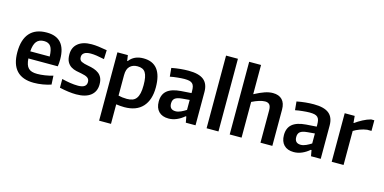

<svg xmlns="http://www.w3.org/2000/svg" viewBox="-90 -1325 4124 2062"><g transform="rotate(15 1971.5 -294.0)"><path d="M293 9Q166 9 102 -59.5Q38 -128 38 -264Q38 -404 102 -476.5Q166 -549 291 -549Q503 -549 503 -307Q503 -281 501.5 -263.5Q500 -246 497 -229H170Q173 -191 181.5 -165Q190 -139 206 -123Q222 -107 246 -100Q270 -93 304 -93Q342 -93 389 -100Q436 -107 478 -120L483 -22Q442 -8 391.5 0.5Q341 9 293 9ZM286 -453Q231 -453 203 -418.5Q175 -384 170 -308H386Q384 -386 360.5 -419.5Q337 -453 286 -453Z M765 11Q685 11 579 -13V-110Q627 -98 672.5 -91Q718 -84 759 -84Q854 -84 854 -149Q854 -181 831.5 -196.5Q809 -212 764 -220Q735 -225 703 -232Q671 -239 644.5 -255.5Q618 -272 601 -302.5Q584 -333 584 -386Q584 -464 638 -508Q692 -552 789 -552Q825 -552 864.5 -547Q904 -542 960 -532L956 -432Q905 -443 869.5 -448Q834 -453 806 -453Q758 -453 733.5 -436.5Q709 -420 709 -390Q709 -354 736 -341Q763 -328 810 -320Q846 -314 877 -303.5Q908 -293 931.5 -275Q955 -257 968 -228.5Q981 -200 981 -157Q981 -77 925 -33Q869 11 765 11Z M1077 -540H1193L1202 -478H1208Q1262 -550 1365 -550Q1573 -550 1573 -282Q1573 -143 1503.5 -66.5Q1434 10 1300 10Q1277 10 1253.5 8Q1230 6 1209 3V220H1077ZM1303 -83Q1339 -83 1365 -92.5Q1391 -102 1407.5 -124.5Q1424 -147 1432 -182.5Q1440 -218 1440 -271Q1440 -321 1433.5 -355.5Q1427 -390 1413.5 -411Q1400 -432 1378 -441.5Q1356 -451 1325 -451Q1273 -451 1241 -420Q1209 -389 1209 -322V-94Q1229 -89 1253 -86Q1277 -83 1303 -83Z M1790 5Q1719 5 1680.5 -34.5Q1642 -74 1642 -145Q1642 -224 1691 -265.5Q1740 -307 1843 -315L1959 -323V-344Q1959 -374 1954 -394.5Q1949 -415 1936 -427.5Q1923 -440 1901.5 -445Q1880 -450 1846 -450Q1830 -450 1810.5 -448.5Q1791 -447 1770 -445Q1749 -443 1728 -440Q1707 -437 1688 -433L1679 -528Q1730 -538 1777 -542.5Q1824 -547 1868 -547Q1983 -547 2036.5 -504Q2090 -461 2090 -370V0H1982L1970 -66H1962Q1924 -33 1880 -14Q1836 5 1790 5ZM1843 -90Q1871 -90 1902 -104.5Q1933 -119 1959 -136V-247L1879 -240Q1822 -235 1798.5 -216.5Q1775 -198 1775 -159Q1775 -90 1843 -90Z M2213 -808H2345V0H2213Z M2470 -808H2602V-483Q2668 -518 2715.5 -534Q2763 -550 2805 -550Q2872 -550 2908 -512.5Q2944 -475 2944 -403V0H2812V-359Q2812 -403 2796 -422Q2780 -441 2747 -441Q2718 -441 2681 -429.5Q2644 -418 2602 -397V0H2470Z M3182 5Q3111 5 3072.5 -34.5Q3034 -74 3034 -145Q3034 -224 3083 -265.5Q3132 -307 3235 -315L3351 -323V-344Q3351 -374 3346 -394.5Q3341 -415 3328 -427.5Q3315 -440 3293.5 -445Q3272 -450 3238 -450Q3222 -450 3202.5 -448.5Q3183 -447 3162 -445Q3141 -443 3120 -440Q3099 -437 3080 -433L3071 -528Q3122 -538 3169 -542.5Q3216 -547 3260 -547Q3375 -547 3428.5 -504Q3482 -461 3482 -370V0H3374L3362 -66H3354Q3316 -33 3272 -14Q3228 5 3182 5ZM3235 -90Q3263 -90 3294 -104.5Q3325 -119 3351 -136V-247L3271 -240Q3214 -235 3190.5 -216.5Q3167 -198 3167 -159Q3167 -90 3235 -90Z M3604 -540H3715L3722 -464H3727Q3762 -490 3807.5 -514Q3853 -538 3895 -549H3931V-431H3883Q3844 -426 3804 -411Q3764 -396 3736 -378V0H3604Z"/></g></svg>

Font: Encode Sans Narrow
Style: SemiBold
Weight: 600
Designer: Pablo Impallari, Andres Torresi
Foundry: Pablo Impallari, Andres Torresi
Version: Version 1.000; ttfautohint (v1.00) -l 8 -r 50 -G 200 -x 14 -